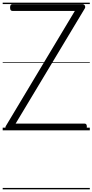

<svg xmlns="http://www.w3.org/2000/svg" viewBox="-20 -968 687 1426"><path d="M41 0Q33 0 27.5 -5Q22 -10 20.5 -18Q19 -26 24 -33L536 -887H72Q64 -887 59.5 -892.5Q55 -898 55 -912Q55 -926 59.5 -931.5Q64 -937 72 -937H591Q605 -937 610.5 -926Q616 -915 609 -904L96 -50H608Q616 -50 620.5 -45Q625 -40 625 -26Q625 -12 620.5 -6Q616 0 608 0ZM0 428H647V438H0ZM0 -20H647V0H0ZM0 -505H647V-500H0ZM0 -948H647V-938H0Z"/></svg>

Font: Playwrite US Modern Guides
Style: Regular
Weight: 400
Designer: Veronika Burian, José Scaglione
Foundry: TypeTogether
Version: Version 1.003